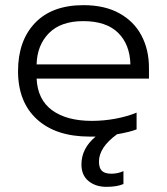

<svg xmlns="http://www.w3.org/2000/svg" viewBox="-20 -515 648 745"><path d="M558 -210H122Q126 -128 182.5 -87Q239 -46 336 -46Q383 -46 428.5 -54.5Q474 -63 510 -78V-13Q485 -3 434 6Q364 57 364 112Q364 137 375.5 148Q387 159 412 159Q437 159 459 149V199Q434 210 393 210Q351 210 323.5 187.5Q296 165 296 123Q296 61 351 15H328Q197 15 123.5 -52Q50 -119 50 -239Q50 -357 116 -426Q182 -495 304 -495Q386 -495 443 -463.5Q500 -432 529 -377Q558 -322 558 -252ZM486 -265Q484 -343 438 -388Q392 -433 303 -433Q216 -433 170 -386.5Q124 -340 122 -265Z"/></svg>

Font: Prompt Light
Style: Regular
Weight: 300
Designer: Katatrad Team
Foundry: CadsonDemak
Version: Version 1.001